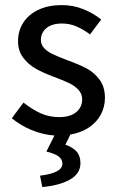

<svg xmlns="http://www.w3.org/2000/svg" viewBox="-20 -520 463 754"><path d="M224.1 -427.7Q183.6 -427.7 162.1 -409.4Q140.6 -391.1 140.6 -363.3Q140.6 -344.7 153.1 -331.3Q165.5 -317.9 184.1 -308.8Q202.6 -299.8 235.4 -287.1L246.6 -282.7Q291.5 -266.6 321.3 -250.5Q351.1 -234.4 371.6 -206.3Q392.1 -178.2 392.1 -135.7Q392.1 -100.6 376.2 -70.6Q360.4 -40.5 329.8 -19.8Q299.3 1 256.3 8.3L236.8 48.3Q264.6 57.6 280.3 74.7Q295.9 91.8 295.9 120.6Q295.9 162.6 253.7 185.8Q211.4 209 146 214.4L137.2 169.9Q225.1 159.2 225.1 123Q225.1 105.5 210 94.2Q194.8 83 162.1 75.2L193.8 12.2Q147.5 8.8 103.5 -9.5Q59.6 -27.8 26.4 -55.7L72.3 -117.2Q107.4 -89.4 140.6 -74.7Q173.8 -60.1 212.4 -60.1Q255.9 -60.1 279.3 -79.6Q302.7 -99.1 302.7 -129.9Q302.7 -151.9 287.6 -167.7Q272.5 -183.6 251 -193.8Q229.5 -204.1 192.9 -217.8Q151.4 -232.9 121.3 -249.8Q91.3 -266.6 71 -293.5Q50.8 -320.3 50.8 -358.4Q50.8 -398.9 71.5 -431.2Q92.3 -463.4 131.1 -481.7Q169.9 -500 222.2 -500Q266.6 -500 306.2 -484.4Q345.7 -468.8 377.4 -443.4L333.5 -384.8Q306.2 -405.3 279.5 -416.5Q252.9 -427.7 224.1 -427.7Z"/></svg>

Font: Varta SemiBold
Style: Regular
Weight: 600
Designer: Joana Correia, Viktoriya Grabowska, Eben Sorkin
Foundry: Sorkin Type
Version: Version 1.003; ttfautohint (v1.3) -l 8 -r 24 -G 200 -x 12 -H